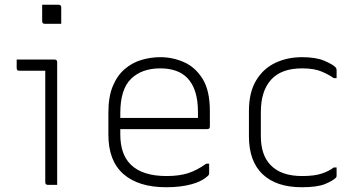

<svg xmlns="http://www.w3.org/2000/svg" viewBox="-20 -776 1490 806"><path d="M170 -11V-479H61Q50 -479 50 -490V-526H209Q220 -526 220 -515V0H181Q170 0 170 -11ZM157 -756H226Q237 -756 237 -745V-676H168Q157 -676 157 -687Z M653 -536Q705 -536 752.5 -515Q800 -494 830.5 -445Q861 -396 861 -310V-245Q861 -234 850 -234H485V-212Q485 -129 528 -86Q577 -37 679 -37Q732 -37 769.5 -49Q807 -61 846 -89H858V-48Q858 -43 855 -40Q830 -15 784 -2.5Q738 10 678 10Q561 10 498 -45.5Q435 -101 435 -210V-304Q435 -370 453.5 -414.5Q472 -459 503.5 -486Q535 -513 574 -524.5Q613 -536 653 -536ZM653 -489Q575 -489 530 -445Q485 -401 485 -301V-281H811V-306Q811 -404 765 -450Q745 -470 716.5 -479.5Q688 -489 653 -489Z M1248 -536Q1307 -536 1342.5 -520.5Q1378 -505 1388 -494Q1393 -489 1393 -481V-448H1381Q1362 -462 1330.5 -475.5Q1299 -489 1248 -489Q1161 -489 1118 -441.5Q1075 -394 1075 -305V-205Q1075 -124 1117 -82Q1161 -37 1248 -37Q1300 -37 1331 -47.5Q1362 -58 1381 -73H1393V-38Q1393 -33 1390 -30Q1377 -17 1344.5 -3.5Q1312 10 1247 10Q1140 10 1082.5 -44.5Q1025 -99 1025 -204V-310Q1025 -388 1055 -438Q1085 -488 1135.5 -512Q1186 -536 1248 -536Z"/></svg>

Font: Recursive Sn Lnr St Lt
Style: Regular
Weight: 300
Version: Version 1.079;hotconv 1.0.112;makeotfexe 2.5.65598; ttfautoh